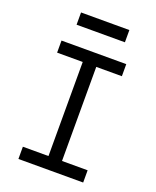

<svg xmlns="http://www.w3.org/2000/svg" viewBox="-167 -1024 910 1120"><g transform="rotate(20 288.0 -464.0)"><path d="M87 0H489V-76H330V-660H489V-735H87V-660H246V-76H87ZM438 -852V-928H138V-852Z"/></g></svg>

Font: Iosevka SS01 Extended
Style: Regular
Weight: 400
Width: 7
Monospace: yes
Designer: Belleve Invis
Foundry: Belleve Invis
Version: Version 3.4.7; ttfautohint (v1.8.3)